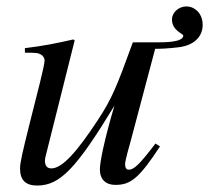

<svg xmlns="http://www.w3.org/2000/svg" viewBox="-20 -563 647 594"><path d="M391 -432C342 -298 328 -260 281 -189C219 -95 173 -42 139 -42C124 -42 119 -52 119 -67C119 -71 121 -80 122 -83L211 -438L207 -441C150 -428 114 -421 57 -414V-400C95 -400 98 -399 107 -394C113 -391 118 -383 118 -376C118 -368 112 -342 104 -309L69 -170C51 -97 42 -61 42 -42C42 -5 60 11 95 11C166 11 216 -42 334 -236C302 -128 289 -61 289 -39C289 -8 307 9 337 9C384 9 410 -11 475 -110L461 -119C410 -52 394 -38 378 -38C371 -38 367 -44 367 -55C367 -67 381 -114 386 -133L460 -412H467C491 -412 530 -416 541 -418C580 -425 607 -449 607 -486C607 -521 583 -543 557 -543C530 -543 512 -522 512 -503C512 -468 547 -459 547 -453C547 -432 490 -432 465 -432Z"/></svg>

Font: STIXGeneral
Style: Italic
Weight: 400
Italic angle: -16.33°
Designer: MicroPress Inc., with final additions and corrections provided by Coen Hoffman, Elsevier (retired)
Version: Version 1.1.0